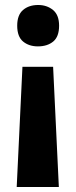

<svg xmlns="http://www.w3.org/2000/svg" viewBox="-20 -569 304 770"><path d="M70 -301H193L216 181H47ZM217 -466Q217 -422 193.5 -402.5Q170 -383 132 -383Q96 -383 72.5 -402.5Q49 -422 49 -466Q49 -509 72.5 -529Q96 -549 133 -549Q168 -549 192.5 -529Q217 -509 217 -466Z"/></svg>

Font: Noto Sans Display SemiCondensed
Style: Regular
Weight: 400
Width: 4
Version: Version 2.003